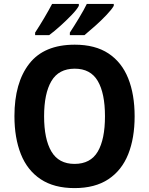

<svg xmlns="http://www.w3.org/2000/svg" viewBox="-20 -1047 764 984"><path d="M670 -451Q670 -339 637 -256.5Q604 -174 535.5 -128.5Q467 -83 362 -83Q257 -83 188.5 -128.5Q120 -174 87 -257Q54 -340 54 -452Q54 -623 130 -720.5Q206 -818 363 -818Q468 -818 536 -773Q604 -728 637 -645.5Q670 -563 670 -451ZM206 -451Q206 -334 243.5 -270.5Q281 -207 362 -207Q444 -207 481 -270Q518 -333 518 -451Q518 -569 481 -632Q444 -695 363 -695Q281 -695 243.5 -631.5Q206 -568 206 -451ZM563 -1017Q553 -999 526 -970.5Q499 -942 467.5 -914Q436 -886 413 -867H338V-880Q361 -915 386 -956.5Q411 -998 425 -1027H563ZM384 -1017Q374 -998 347.5 -970.5Q321 -943 289.5 -914.5Q258 -886 232 -867H160V-880Q183 -915 207.5 -956.5Q232 -998 247 -1027H384Z"/></svg>

Font: Noto Sans Telugu UI SemiCondensed
Style: Bold
Weight: 700
Width: 4
Designer: Jelle Bosma - Monotype Design Team
Foundry: Monotype Imaging Inc.
Version: Version 2.005; ttfautohint (v1.8.4.7-5d5b)